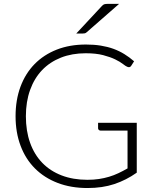

<svg xmlns="http://www.w3.org/2000/svg" viewBox="-20 -940 775 968"><path d="M669.5 -321V-69.5Q616.5 -32 556.5 -12Q496.5 8 421.5 8Q337.5 8 270.5 -17.8Q203.5 -43.5 156.2 -90.8Q109 -138 83.8 -205Q58.5 -272 58.5 -354Q58.5 -436 83.2 -502.8Q108 -569.5 154.2 -616.8Q200.5 -664 266 -689.8Q331.5 -715.5 413.5 -715.5Q454 -715.5 488.2 -710Q522.5 -704.5 552 -693.8Q581.5 -683 607 -667.2Q632.5 -651.5 656 -631L642 -609Q635 -597 621 -603.5Q613.5 -606.5 599.5 -617.5Q585.5 -628.5 561 -640.5Q536.5 -652.5 500.2 -662Q464 -671.5 412 -671.5Q343 -671.5 287.2 -649.5Q231.5 -627.5 192.2 -586.5Q153 -545.5 131.8 -486.5Q110.5 -427.5 110.5 -354Q110.5 -279.5 131.8 -220Q153 -160.5 193.2 -119Q233.5 -77.5 291 -55.5Q348.5 -33.5 420.5 -33.5Q452 -33.5 478.8 -37.5Q505.5 -41.5 529.8 -48.8Q554 -56 576.8 -66.8Q599.5 -77.5 623 -91V-281.5H487.5Q482 -281.5 478.2 -285Q474.5 -288.5 474.5 -293V-321ZM580.5 -920.5 416.5 -777Q412 -773 407.5 -772Q403 -771 397 -771H364.5L493.5 -909.5Q499.5 -916.5 505.8 -918.5Q512 -920.5 524 -920.5Z"/></svg>

Font: Lato 2
Style: Regular
Weight: 300
Designer: Lukasz Dziedzic with Adam Twardoch and Botio Nikoltchev
Foundry: tyPoland Lukasz Dziedzic
Version: Version 2.015; 2015-08-06; http://www.latofonts.com/